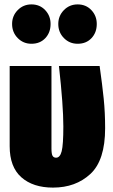

<svg xmlns="http://www.w3.org/2000/svg" viewBox="-20 -834 513 873"><path d="M458 -251Q458 -105 391 -43Q324 19 221 19Q130 19 77 -28Q24 -75 24 -169V-534H214V-159Q214 -134 219 -125.5Q224 -117 235 -117Q253 -117 260.5 -146.5Q268 -176 268 -259Q268 -354 248 -534H433Q445 -449 451.5 -385.5Q458 -322 458 -251ZM210 -725Q210 -686 186 -660.5Q162 -635 123 -635Q86 -635 60.5 -661Q35 -687 35 -725Q35 -762 60.5 -788Q86 -814 123 -814Q161 -814 185.5 -788Q210 -762 210 -725ZM420 -725Q420 -686 396 -660.5Q372 -635 333 -635Q296 -635 270.5 -661Q245 -687 245 -725Q245 -762 270.5 -788Q296 -814 333 -814Q371 -814 395.5 -788Q420 -762 420 -725Z"/></svg>

Font: Fira Sans Extra Condensed Black
Style: Regular
Weight: 900
Width: 1
Designer: Carrois Corporate & Edenspiekermann AG
Foundry: Carrois Corporate GbR & Edenspiekermann AG
Version: Version 4.203